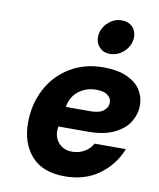

<svg xmlns="http://www.w3.org/2000/svg" viewBox="-87 -854 764 924"><g transform="rotate(10 295.0 -392.5)"><path d="M74 -222Q74 -313 113 -387.5Q152 -462 223 -505Q294 -548 386 -548Q457 -548 503 -526.5Q549 -505 569.5 -471Q590 -437 590 -398Q590 -356 567.5 -318Q545 -280 494.5 -255Q444 -230 365 -230H221L220 -222Q219 -217 219 -208Q219 -172 243 -147Q267 -122 307 -122Q340 -122 366.5 -137.5Q393 -153 407 -179H560Q528 -99 459 -49Q390 1 292 1Q183 1 128.5 -61.5Q74 -124 74 -222ZM360 -329Q404 -329 424.5 -346Q445 -363 445 -386Q445 -407 426.5 -421.5Q408 -436 371 -436Q321 -436 284.5 -407.5Q248 -379 240 -329ZM334 -686Q334 -726 364 -756Q394 -786 434 -786Q466 -786 485.5 -766.5Q505 -747 505 -717Q505 -677 474.5 -647Q444 -617 404 -617Q373 -617 353.5 -637Q334 -657 334 -686Z"/></g></svg>

Font: Be Vietnam ExtraBold
Style: Italic
Weight: 800
Italic angle: -9.778°
Designer: Gabriel Lam
Foundry: TypeRant
Version: Version 3.000